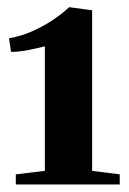

<svg xmlns="http://www.w3.org/2000/svg" viewBox="-20 -924 352 522"><path d="M102 -459.5V-798Q92.5 -795.5 75.5 -791.8Q58.5 -788 40.8 -785.2Q23 -782.5 10 -783L4.5 -820Q39.5 -826 71 -840.5Q102.5 -855 127.8 -872.5Q153 -890 168 -904.5L230.5 -896V-459.5L305.5 -450V-422.5H23V-450Z"/></svg>

Font: Merriweather 120pt Black
Style: Regular
Weight: 900
Designer: Eben Sorkin
Foundry: Eben Sorkin
Version: Version 2.100